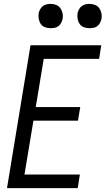

<svg xmlns="http://www.w3.org/2000/svg" viewBox="-20 -968 544 988"><path d="M16 0 137 -735H501L490 -665H205L164 -417H393L381 -347H152L106 -70H391L380 0ZM440 -823Q425 -823 411.5 -828Q398 -833 390 -844.5Q382 -856 379.5 -870.5Q377 -885 379 -900Q381 -910 386.5 -920Q392 -930 400.5 -936.5Q409 -943 419.5 -945.5Q430 -948 441 -948Q456 -948 469.5 -942.5Q483 -937 491 -925.5Q499 -914 502 -899.5Q505 -885 502 -870Q500 -860 494.5 -850Q489 -840 480.5 -833.5Q472 -827 461.5 -825Q451 -823 440 -823ZM240 -823Q225 -823 211.5 -828Q198 -833 190 -844.5Q182 -856 179.5 -870.5Q177 -885 179 -900Q181 -910 186.5 -920Q192 -930 200.5 -936.5Q209 -943 219.5 -945.5Q230 -948 241 -948Q256 -948 269.5 -942.5Q283 -937 291 -925.5Q299 -914 302 -899.5Q305 -885 302 -870Q300 -860 294.5 -850Q289 -840 280.5 -833.5Q272 -827 261.5 -825Q251 -823 240 -823Z"/></svg>

Font: Iosevka Algr
Style: Italic
Weight: 400
Italic angle: -9°
Monospace: yes
Designer: Belleve Invis
Foundry: Belleve Invis
Version: Version 26.0.2; ttfautohint (v1.8.3)